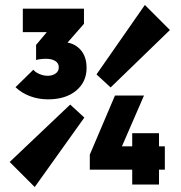

<svg xmlns="http://www.w3.org/2000/svg" viewBox="-20 -741 730 774"><path d="M263 -319.5 320 -267 120 13 19 -88ZM426 -388.5 369 -441 564 -721 665 -620ZM173.5 -340.5Q134.5 -340.5 100.5 -353.5Q66.5 -366.5 42.5 -389.5L114.5 -460Q122.5 -449.5 139.2 -442.5Q156 -435.5 172 -435.5Q191 -435.5 204 -444.5Q217 -453.5 217 -470Q217 -486 203 -495Q189 -504 165 -504Q153.5 -504 142 -502.5Q130.5 -501 125.5 -499L176.5 -561Q199.5 -565.5 213.2 -568Q227 -570.5 235.5 -570.5Q275.5 -570.5 302.2 -543Q329 -515.5 329 -467Q329 -410.5 286.8 -375.5Q244.5 -340.5 173.5 -340.5ZM125.5 -499V-560L197 -645H318.5L245 -561ZM72 -611.5V-706H318.5V-645L235.5 -611.5ZM342 -117.5 443.5 -356H560.5L457 -117.5ZM342 -57V-117.5L371.5 -151H644.5V-57ZM513 3V-204H621V3Z"/></svg>

Font: Outfit Thin
Style: Regular
Weight: 100
Designer: Rodrigo Fuenzalida
Foundry: fragTYPE
Version: Version 1.000